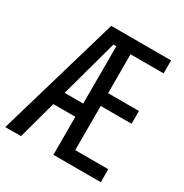

<svg xmlns="http://www.w3.org/2000/svg" viewBox="-167 -844 935 975"><g transform="rotate(30 300.0 -357.0)"><path d="M558 0H280V-223H151L90 0H-2L207 -714H558V-638H364V-410H545V-335H364V-76H558ZM172 -301H281V-637H264Z"/></g></svg>

Font: Noto Sans Display ExtraCondensed
Style: Regular
Weight: 400
Width: 2
Version: Version 2.003